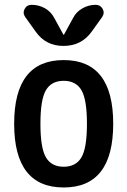

<svg xmlns="http://www.w3.org/2000/svg" viewBox="-20 -785 540 814"><path d="M290 -709Q303.7 -735.4 330.1 -750Q356.4 -764.6 385.7 -764.6Q405.3 -764.6 415 -747.6Q424.8 -730.5 413.1 -712.9L369.1 -651.4Q326.2 -590.8 250 -590.3Q173.8 -589.8 130.9 -651.4L86.9 -712.9Q75.2 -729.5 84.5 -747.1Q93.8 -764.6 114.3 -764.6Q144.5 -764.6 170.4 -750Q196.3 -735.4 210 -709L249 -637.7H250H251ZM325.2 -402.8Q301.8 -442.4 250 -442.4Q198.2 -442.4 174.8 -402.8Q151.4 -363.3 151.4 -260.3Q151.4 -157.2 174.8 -117.7Q198.2 -78.1 250 -78.1Q301.8 -78.1 325.2 -117.7Q348.6 -157.2 348.6 -260.3Q348.6 -363.3 325.2 -402.8ZM460 -260.3Q460 9.8 250 9.8Q40 9.8 40 -260.3Q40 -530.3 250 -530.3Q460 -530.3 460 -260.3Z"/></svg>

Font: Rounded-X Mgen+ 1m medium
Style: Regular
Weight: 500
Designer: [Source Han Sans]
Ryoko NISHIZUKA  (kana & ideographs); Paul D. Hunt (Latin, Greek & Cyrillic); Wenlong ZHANG  (bopomofo
Version: Version 1.059.20150602